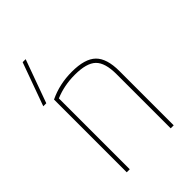

<svg xmlns="http://www.w3.org/2000/svg" viewBox="-213 -828 926 926"><g transform="rotate(-45 250.0 -365.0)"><path d="M35.2 -509.8 115.2 -730.5H135.7L55.7 -509.8ZM250 -530.3Q338.9 -530.3 377 -493.2Q415 -456.1 415 -370.1V0H394.5V-370.1Q394.5 -447.3 362.3 -478.5Q330.1 -509.8 250 -509.8Q176.8 -509.8 115.2 -483.4V0H94.7V-496.1Q166 -530.3 250 -530.3Z"/></g></svg>

Font: Mgen+ 1mn thin
Style: Regular
Weight: 100
Designer: [Source Han Sans]
Ryoko NISHIZUKA  (kana & ideographs); Paul D. Hunt (Latin, Greek & Cyrillic); Wenlong ZHANG  (bopomofo
Version: Version 1.059.20150602